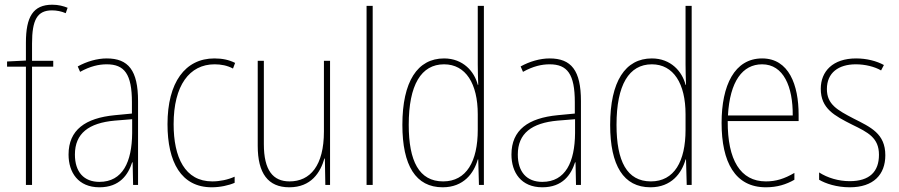

<svg xmlns="http://www.w3.org/2000/svg" viewBox="-20 -785 3816 815"><path d="M206 -502V-527H116V-600C116 -701 138 -741 201 -741C220 -741 241 -737 259 -729L267 -752C250 -759 228 -765 202 -765C120 -765 90 -713 90 -604V-528L10 -524V-502H90V0H116V-502Z M433 -537C392 -537 348 -524 310 -503L320 -480C363 -504 400 -512 433 -512C508 -512 540 -471 540 -351V-303L467 -296C343 -284 271 -234 271 -129C271 -53 312 10 402 10C488 10 524 -43 541 -96H543L545 0H566V-356C566 -486 525 -537 433 -537ZM467 -273 541 -279V-220C540 -98 501 -13 402 -13C336 -13 298 -55 298 -129C298 -219 357 -263 467 -273Z M879 10C914 10 951 2 976 -9V-35C947 -22 913 -15 881 -15C765 -15 717 -117 717 -258C717 -422 784 -512 891 -512C918 -512 945 -507 969 -494L978 -518C952 -531 924 -537 890 -537C766 -537 691 -435 691 -258C691 -97 749 10 879 10Z M1381 -527H1355V-227C1355 -82 1297 -15 1209 -15C1139 -15 1100 -62 1100 -173V-527H1074V-166C1074 -49 1118 10 1208 10C1301 10 1340 -53 1357 -112H1359L1361 0H1381Z M1562 0V-760H1536V0Z M1859 10C1948 10 1992 -50 2008 -108H2010L2013 0H2034V-760H2008V-511C2008 -483 2009 -456 2010 -425H2008C1994 -481 1946 -537 1865 -537C1752 -537 1688 -439 1688 -255C1688 -82 1745 10 1859 10ZM1861 -15C1759 -15 1715 -101 1715 -255C1715 -425 1768 -512 1865 -512C1957 -512 2008 -430 2008 -300V-234C2008 -100 1960 -15 1861 -15Z M2313 -537C2272 -537 2228 -524 2190 -503L2200 -480C2243 -504 2280 -512 2313 -512C2388 -512 2420 -471 2420 -351V-303L2347 -296C2223 -284 2151 -234 2151 -129C2151 -53 2192 10 2282 10C2368 10 2404 -43 2421 -96H2423L2425 0H2446V-356C2446 -486 2405 -537 2313 -537ZM2347 -273 2421 -279V-220C2420 -98 2381 -13 2282 -13C2216 -13 2178 -55 2178 -129C2178 -219 2237 -263 2347 -273Z M2741 10C2830 10 2874 -50 2890 -108H2892L2895 0H2916V-760H2890V-511C2890 -483 2891 -456 2892 -425H2890C2876 -481 2828 -537 2747 -537C2634 -537 2570 -439 2570 -255C2570 -82 2627 10 2741 10ZM2743 -15C2641 -15 2597 -101 2597 -255C2597 -425 2650 -512 2747 -512C2839 -512 2890 -430 2890 -300V-234C2890 -100 2842 -15 2743 -15Z M3215 -537C3098 -537 3043 -423 3043 -263C3043 -97 3100 10 3231 10C3279 10 3317 -2 3352 -22V-51C3309 -26 3274 -15 3231 -15C3123 -15 3068 -106 3069 -271H3370V-298C3370 -424 3329 -537 3215 -537ZM3215 -512C3306 -512 3346 -417 3345 -295H3070C3078 -440 3132 -512 3215 -512Z M3738 -126C3738 -218 3676 -245 3603 -282C3534 -318 3490 -342 3490 -407C3490 -476 3539 -512 3613 -512C3652 -512 3693 -502 3720 -486L3732 -509C3701 -526 3659 -537 3614 -537C3515 -537 3464 -482 3464 -408C3464 -324 3522 -294 3597 -256C3665 -223 3711 -200 3711 -128C3711 -57 3672 -16 3587 -16C3539 -16 3493 -30 3457 -53V-22C3484 -6 3531 10 3587 10C3688 10 3738 -44 3738 -126Z"/></svg>

Font: Noto Sans Sinhala UI Condensed Thin
Style: Regular
Weight: 100
Width: 3
Designer: Jelle Bosma - Monotype Design Team
Foundry: Monotype Imaging Inc.
Version: Version 2.006